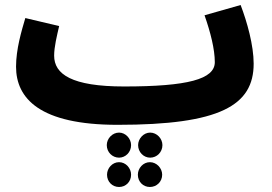

<svg xmlns="http://www.w3.org/2000/svg" viewBox="-20 -477 1084 766"><path d="M196 -255C196 -290 207 -334 216 -373L81 -405C66 -354 44 -281 44 -211C44 -84 139 21 449 21C858 21 992 -56 992 -223C992 -296 966 -389 940 -457L796 -416C820 -348 837 -280 837 -229C837 -161 729 -132 475 -132C266 -132 196 -181 196 -255ZM579 152C606 152 628 130 628 102C628 76 606 52 579 52C553 52 531 76 531 102C531 130 553 152 579 152ZM455 152C481 152 503 130 503 102C503 76 481 52 455 52C428 52 406 76 406 102C406 130 428 152 455 152ZM578 269C605 269 627 248 627 220C627 194 605 170 578 170C551 170 530 194 530 220C530 248 551 269 578 269ZM455 269C482 269 503 248 503 220C503 194 482 170 455 170C428 170 407 194 407 220C407 248 428 269 455 269Z"/></svg>

Font: Noto Sans Arabic UI Extra
Style: Regular
Weight: 800
Designer: Nadine Chahine - Monotype Design Team
Foundry: Monotype Imaging Inc.
Version: Version 1.900